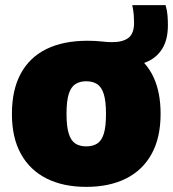

<svg xmlns="http://www.w3.org/2000/svg" viewBox="-20 -718 675 749"><path d="M316.5 11Q227 11 162 -21.5Q97 -54 61.8 -117.2Q26.5 -180.5 26.5 -273Q26.5 -367 60.8 -430.5Q95 -494 160.8 -526.5Q226.5 -559 321.5 -559Q353 -559 376.8 -556.2Q400.5 -553.5 417 -553.5Q459 -553.5 481 -570.2Q503 -587 503 -629Q503 -643 501.8 -659.5Q500.5 -676 496 -698H626Q632 -677 633.5 -657.8Q635 -638.5 635 -620Q635 -564 613.5 -528.8Q592 -493.5 553.2 -476.8Q514.5 -460 463.5 -460L494 -512.5Q606.5 -443 606.5 -274Q606.5 -181 571.5 -117.5Q536.5 -54 471.5 -21.5Q406.5 11 316.5 11ZM316.5 -147Q342 -147 359.2 -158Q376.5 -169 385 -196.5Q393.5 -224 393.5 -273Q393.5 -323.5 384.8 -351.2Q376 -379 358.8 -390Q341.5 -401 316.5 -401Q291.5 -401 274.2 -390Q257 -379 248.2 -351.5Q239.5 -324 239.5 -274Q239.5 -224.5 248.2 -196.8Q257 -169 274 -158Q291 -147 316.5 -147Z"/></svg>

Font: Encode Sans Condensed Thin Black
Style: Regular
Weight: 900
Version: Version 3.002